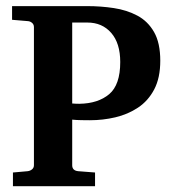

<svg xmlns="http://www.w3.org/2000/svg" viewBox="-20 -644 591 644"><path d="M517.6 -440.4Q517.6 -382.8 497.3 -344.2Q477.1 -305.7 442.9 -283Q408.7 -260.3 366.9 -250.5Q325.2 -240.7 281.7 -240.7Q269 -240.7 252.9 -241Q236.8 -241.2 222.2 -242.7V-89.8Q222.2 -71.8 242.2 -69.8L298.8 -65.4V-19.5H23.4V-65.4L72.8 -69.8Q81.1 -70.8 87.4 -75.9Q93.8 -81.1 93.8 -89.8V-553.2Q93.8 -562 87.4 -567.4Q81.1 -572.8 72.8 -573.2L20.5 -577.6V-623.5H272.9Q318.4 -623.5 361.8 -616.9Q405.3 -610.4 440.7 -591.6Q476.1 -572.8 496.8 -536.4Q517.6 -500 517.6 -440.4ZM383.3 -436Q383.3 -499 353 -533.7Q322.8 -568.4 272.9 -568.4Q260.3 -568.4 247.6 -568.4Q234.9 -568.4 222.2 -568.4V-296.9Q229 -296.4 234.9 -296.1Q240.7 -295.9 246.6 -295.9Q309.1 -296.9 346.2 -328.1Q383.3 -359.4 383.3 -436Z"/></svg>

Font: Annapurna SIL
Style: Bold
Weight: 700
Designer: Peter Martin, Annie Olsen
Foundry: SIL International
Version: Version 2.000